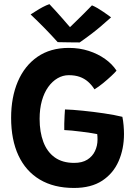

<svg xmlns="http://www.w3.org/2000/svg" viewBox="-20 -906 678 950"><path d="M346 24Q246.5 24 177 -17.5Q107.5 -59 71.2 -136.8Q35 -214.5 35 -323Q35 -424.5 68.2 -502.5Q101.5 -580.5 165.2 -624.8Q229 -669 320.5 -669Q373.5 -669 419 -654.2Q464.5 -639.5 500 -614.2Q535.5 -589 556.5 -556.5Q549 -547 530.5 -529.8Q512 -512.5 490 -494.5Q468 -476.5 447.5 -464Q433.5 -486 415.5 -501.8Q397.5 -517.5 374.2 -525.8Q351 -534 320 -534Q291 -534 264.8 -518.8Q238.5 -503.5 218.5 -475.5Q198.5 -447.5 187.2 -407.5Q176 -367.5 176 -318Q176 -253 194.5 -203.8Q213 -154.5 251 -127.2Q289 -100 347 -100Q386.5 -100 412 -116Q437.5 -132 450 -158.5Q462.5 -185 462.5 -215Q462.5 -223 462.2 -229.8Q462 -236.5 461 -242.5Q451.5 -244.5 430.8 -247.8Q410 -251 384.8 -254.2Q359.5 -257.5 336 -259.8Q312.5 -262 298 -262.5Q297.5 -274.5 298 -294Q298.5 -313.5 299.5 -333Q300.5 -352.5 301.5 -364.5Q337.5 -363.5 389.5 -358.2Q441.5 -353 494.2 -345.2Q547 -337.5 585.5 -328Q589.5 -309 591.5 -285.8Q593.5 -262.5 593.5 -243Q593.5 -169.5 567 -108.8Q540.5 -48 485.8 -12Q431 24 346 24ZM435 -879.5Q446.5 -875 461.2 -866.5Q476 -858 490.2 -848.2Q504.5 -838.5 515.2 -830.8Q526 -823 529.5 -820Q469.5 -766 430 -736.5Q390.5 -707 374 -696Q364 -696 343.8 -696.2Q323.5 -696.5 301.8 -696.8Q280 -697 265.5 -697.5Q234.5 -732 201.5 -765.8Q168.5 -799.5 131.5 -834.5Q142 -841 157.8 -851.2Q173.5 -861.5 191.5 -871Q209.5 -880.5 224.5 -885.5Q241 -868 257.8 -849.5Q274.5 -831 289.5 -814Q304.5 -797 315 -784.5Q325.5 -772 330 -767.5H322Q330.5 -775.5 350.2 -794.8Q370 -814 393.2 -837Q416.5 -860 435 -879.5Z"/></svg>

Font: Grandstander Thin SemiBold
Style: Regular
Weight: 600
Version: Version 1.200